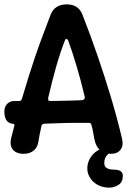

<svg xmlns="http://www.w3.org/2000/svg" viewBox="-20 -700 604 880"><path d="M87 5Q66 5 51 -4Q36 -13 31 -29Q26 -45 31 -66Q34 -80 38 -93.5Q42 -107 45 -121Q48 -131 43 -132Q42 -132 40.5 -132Q39 -132 37 -133Q26 -134 17.5 -140.5Q9 -147 4.5 -159Q0 -171 0 -186V-188Q0 -204 6 -214.5Q12 -225 22 -231Q32 -237 44 -237H68Q78 -237 81 -249Q96 -300 111 -348Q126 -396 142 -443Q158 -490 175.5 -536Q193 -582 211 -630Q229 -680 286 -680Q341 -680 359 -630Q395 -538 427.5 -443.5Q460 -349 488.5 -254Q517 -159 539 -66Q547 -34 533 -14.5Q519 5 488 5Q457 5 437.5 -13Q418 -31 412 -65Q409 -80 406.5 -95.5Q404 -111 399 -127Q398 -137 387 -137Q360 -137 335 -137Q310 -137 286 -136.5Q262 -136 237 -135Q212 -134 184 -133Q179 -133 175 -130.5Q171 -128 170 -122Q166 -105 162.5 -87.5Q159 -70 156 -51Q152 -24 134 -9.5Q116 5 87 5ZM209 -237Q247 -238 284 -238.5Q321 -239 358 -241Q365 -243 367.5 -247.5Q370 -252 368 -258Q351 -330 331.5 -395.5Q312 -461 292 -516Q289 -521 285 -521.5Q281 -522 278 -516Q256 -460 237 -393Q218 -326 201 -252Q200 -246 201.5 -241.5Q203 -237 209 -237ZM481 160Q449 160 425 146Q401 132 388.5 107.5Q376 83 382 53Q387 33 397.5 18Q408 3 423.5 -7.5Q439 -18 459 -23L492 -31L505 -10Q505 -10 493 -5Q481 0 469.5 12.5Q458 25 458 48Q458 62 467 68.5Q476 75 488 76.5Q500 78 510 78Q522 78 532.5 84.5Q543 91 543 106Q543 135 523 147.5Q503 160 481 160Z"/></svg>

Font: Winky Sans Medium
Style: Regular
Weight: 500
Designer: Simon Atzbach
Foundry: typofactur
Version: Version 1.205